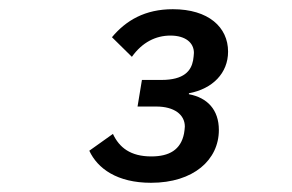

<svg xmlns="http://www.w3.org/2000/svg" viewBox="-20 -724 640 421"><path d="M333.8 -548.7H291.2L281.6 -490.4H322.8C361.5 -490.4 385.3 -473 385.3 -446.4C385.3 -441.8 384.2 -436.4 383.5 -431.1C376.4 -395.6 351.2 -381 311.8 -381C266 -381 241.5 -400.6 227.6 -430.4L175.8 -393.5C193.9 -354.4 236.9 -323.2 311.1 -323.2C404.5 -323.2 459.9 -373.6 459.9 -438.9C459.9 -483.3 434.7 -509.9 394.2 -517.4V-519.5C446 -529.1 480.1 -563.6 480.1 -610.8C480.1 -664.4 437.1 -703.8 359 -703.8C297.9 -703.8 256.4 -679.3 225.5 -642.4L269.2 -599.4C291.9 -631.4 321.7 -646 353.7 -646C386.7 -646 405.2 -630.3 405.2 -608C405.2 -603.3 404.1 -597.3 403.4 -591.6C399.1 -568.9 383.9 -548.7 333.8 -548.7Z"/></svg>

Font: Margiela Mono Italic Medium It
Style: Regular
Weight: 500
Designer: Mike Abbink, Paul van der Laan, Pieter van Rosmalen
Foundry: Bold Monday
Version: Version 2.003 2021